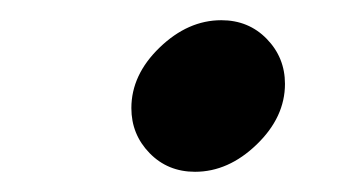

<svg xmlns="http://www.w3.org/2000/svg" viewBox="-20 -445 340 190"><path d="M262 -362Q262 -329 234 -302Q206 -275 173 -275Q146 -275 128 -293.5Q110 -312 110 -338Q110 -371 138 -398Q166 -425 199 -425Q226 -425 244 -406.5Q262 -388 262 -362Z"/></svg>

Font: Scada
Style: Bold Italic
Weight: 700
Italic angle: -10°
Version: Version 4.000